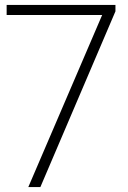

<svg xmlns="http://www.w3.org/2000/svg" viewBox="-20 -760 519 780"><path d="M95 0 395 -699H7V-740H449V-714L144 0Z"/></svg>

Font: Encode Sans SemiExpanded SemiExpanded ExtraLight
Style: Regular
Weight: 200
Width: 6
Designer: Multiple Designers
Foundry: Impallari Type
Version: Version 3.000; ttfautohint (v1.8.3) -l 8 -r 50 -G 200 -x 14 